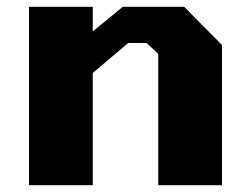

<svg xmlns="http://www.w3.org/2000/svg" viewBox="-20 -543 726 563"><path d="M65 0V-523H252V-451L340 -523H520L631 -411V0H444V-385L410 -417H356L252 -329V0Z"/></svg>

Font: Tomorrow
Style: Bold
Weight: 700
Designer: Tony de Marco, Monica Rizzolli
Foundry: Just in Type
Version: Version 2.002